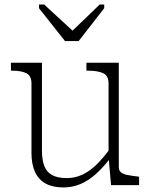

<svg xmlns="http://www.w3.org/2000/svg" viewBox="-20 -812 663 842"><path d="M265 -632H325L437 -776V-792H417L281 -661H316L174 -792H151V-776ZM164 -537V-151Q164 -110 174.5 -83.5Q185 -57 209 -44Q233 -31 273 -31Q309 -31 341 -46Q373 -61 402.5 -89.5Q432 -118 461 -158L465 -120Q433 -78 400 -48.5Q367 -19 332 -4.5Q297 10 258 10Q212 10 181 -6.5Q150 -23 134 -57Q118 -91 118 -141V-446Q118 -480 95.5 -491Q73 -502 34 -502H28V-537ZM501 -537V-78Q501 -64 511 -56Q521 -48 539.5 -44.5Q558 -41 583 -38L590 -37V0H467L456 -126V-130V-446Q456 -480 432.5 -491Q409 -502 367 -502H359V-537Z"/></svg>

Font: Roboto Serif 20pt Thin
Style: Regular
Weight: 250
Version: Version 1.008